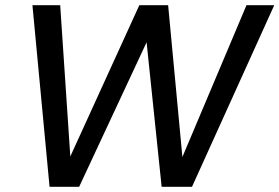

<svg xmlns="http://www.w3.org/2000/svg" viewBox="-20 -720 1077 740"><path d="M171 0 105 -700H212L251 -117L517 -700H628L683 -115L930 -700H1037L720 0H603L545 -557L285 0Z"/></svg>

Font: DM Sans 9pt Medium
Style: Italic
Weight: 500
Italic angle: -10°
Version: Version 4.004;gftools[0.9.30]